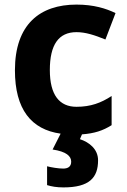

<svg xmlns="http://www.w3.org/2000/svg" viewBox="-20 -576 554 836"><path d="M407 122C407 73 368 43 328 30L337 9C391 5 428 -7 466 -31V-158C420 -128 375 -111 313 -111C239 -111 197 -162 197 -271C197 -381 235 -436 313 -436C353 -436 392 -423 439 -404L483 -519C442 -539 388 -556 313 -556C154 -556 45 -470 45 -270C45 -100 116 -12 244 6L209 75C269 84 290 104 290 128C290 151 274 158 255 158C235 158 204 153 185 148V230C204 236 227 240 256 240C370 240 407 197 407 122Z"/></svg>

Font: Noto Sans Javanese
Style: Bold
Weight: 700
Designer: Monotype Design Team
Foundry: Monotype Imaging Inc.
Version: Version 2.005